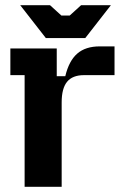

<svg xmlns="http://www.w3.org/2000/svg" viewBox="-20 -721 486 741"><path d="M75 0V-431H20V-534H199V-427H232Q246 -486 278 -514Q310 -542 365 -542H422V-431H304Q260 -431 239 -405.5Q218 -380 218 -326V0ZM408 -701 309 -574H157L58 -701H173L217 -661H249L293 -701Z"/></svg>

Font: Mozilla Headline ExtraLight
Style: Regular
Weight: 200
Designer: Studio DRAMA
Foundry: Studio DRAMA
Version: Version 1.000